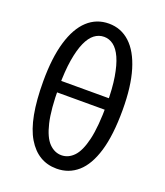

<svg xmlns="http://www.w3.org/2000/svg" viewBox="-149 -910 880 1023"><g transform="rotate(20 291.5 -398.0)"><path d="M292 13Q186 13 126.5 -86.5Q67 -186 67 -401Q67 -534 94 -625Q121 -716 171.5 -762.5Q222 -809 292 -809Q361 -809 411.5 -762.5Q462 -716 489.5 -625Q517 -534 517 -401Q517 -258 489.5 -166.5Q462 -75 411.5 -31Q361 13 292 13ZM292 -63Q331 -63 361.5 -94.5Q392 -126 409.5 -200Q427 -274 427 -401Q427 -490 416.5 -553.5Q406 -617 388 -657Q370 -697 345.5 -715.5Q321 -734 292 -734Q262 -734 237.5 -715.5Q213 -697 195 -657Q177 -617 166.5 -553.5Q156 -490 156 -401Q156 -274 173.5 -200Q191 -126 222 -94.5Q253 -63 292 -63ZM117 -370V-435H466V-370Z"/></g></svg>

Font: Farlight84_Sys_V01
Style: Regular
Weight: 400
Designer: Ryoko NISHIZUKA  (kana, bopomofo & ideographs); Paul D. Hunt (Latin, Greek & Cyrillic); Sandoll Communications , Soo-you
Foundry: Adobe
Version: Version 2.004;October 29, 2024;FontCreator 14.0.0.2814 64-bi